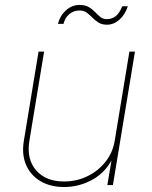

<svg xmlns="http://www.w3.org/2000/svg" viewBox="-20 -750 614 778"><path d="M239.7 7.8Q184.1 7.8 144 -15.9Q104 -39.6 85.7 -81.8Q67.4 -124 76.7 -179.7L136.2 -541H158.7L99.1 -179.7Q86.9 -105.5 126.2 -60.1Q165.5 -14.6 239.7 -14.6Q290.5 -14.6 334.2 -35.9Q377.9 -57.1 407.5 -94.5Q437 -131.8 444.8 -179.7L504.4 -541H526.9L437.5 0H415L434.6 -117.2H440.4Q412.1 -54.7 357.2 -23.4Q302.2 7.8 239.7 7.8ZM413.1 -649.9Q392.6 -649.9 378.9 -658.7Q365.2 -667.5 354.2 -678.7Q343.3 -689.9 331.5 -698.7Q319.8 -707.5 302.7 -707.5Q278.8 -707.5 261.2 -693.1Q243.7 -678.7 237.3 -653.3H214.8Q223.1 -686.5 247.3 -708.3Q271.5 -730 302.7 -730Q325.7 -730 340.1 -721.2Q354.5 -712.4 365.2 -701.2Q376 -689.9 386.7 -681.2Q397.5 -672.4 412.6 -672.4Q433.6 -672.4 449 -684.6Q464.4 -696.8 475.1 -724.6H498Q486.3 -689.9 463.6 -669.9Q440.9 -649.9 413.1 -649.9Z"/></svg>

Font: Inter 17pt Thin
Style: Italic
Weight: 250
Italic angle: -9.3988°
Version: Version 4.001;git-66647c0bb